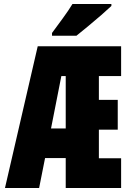

<svg xmlns="http://www.w3.org/2000/svg" viewBox="-20 -947 640 967"><path d="M5 0 170 -714H590V-564H478V-444H573V-294H478V-150H590V0H311V-151H207L177 0ZM289 -564 237 -300H311V-564ZM242 -781Q267 -815 296 -854.5Q325 -894 345 -927H541V-917Q522 -899 490.5 -871.5Q459 -844 425 -816Q391 -788 365 -767H242Z"/></svg>

Font: Noto Sans Mono Black
Style: Regular
Weight: 900
Designer: Monotype Design Team
Foundry: Monotype Imaging Inc.
Version: Version 2.014